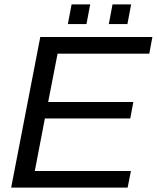

<svg xmlns="http://www.w3.org/2000/svg" viewBox="-20 -857 716 877"><path d="M563 0H31L164 -688H676L662 -612H243L200 -391H589L575 -316H185L139 -76H578ZM562 -747H477L494 -837H579ZM375 -747H290L307 -837H392Z"/></svg>

Font: Libra Sans
Style: Italic
Weight: 400
Italic angle: -12°
Foundry: Context Ltd
Version: Version 1.002